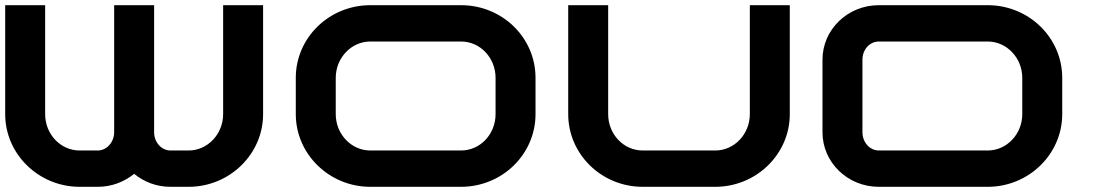

<svg xmlns="http://www.w3.org/2000/svg" viewBox="-20 -720 4240 740"><path d="M840 -280C840 -203 780 -140 707 -140H637C602 -140 574 -172 574 -210V-700H420V-210C420 -172 391 -140 357 -140H287C213 -140 154 -203 154 -280V-700H0V-280C0 -126 129 0 287 0H357C410 0 459 -19 497 -50C535 -19 583 0 637 0H707C865 0 994 -126 994 -280V-700H840Z M1407 0C1249 0 1120 -126 1120 -280V-420C1120 -575 1249 -700 1407 -700H1757C1916 -700 2044 -575 2044 -420V-280C2044 -126 1916 0 1757 0ZM1407 -560C1334 -560 1274 -497 1274 -420V-280C1274 -203 1334 -140 1407 -140H1757C1831 -140 1890 -203 1890 -280V-420C1890 -497 1831 -560 1757 -560Z M2457 0C2298 0 2170 -126 2170 -280V-700H2324V-280C2324 -203 2383 -140 2457 -140H2737C2810 -140 2870 -203 2870 -280V-700H3024V-280C3024 -126 2895 0 2737 0Z M3367 0C3247 0 3150 -94 3150 -210V-490C3150 -606 3247 -700 3367 -700H3787C3945 -700 4074 -575 4074 -420V-280C4074 -126 3945 0 3787 0ZM3367 -560C3332 -560 3304 -529 3304 -490V-210C3304 -172 3332 -140 3367 -140H3787C3860 -140 3920 -203 3920 -280V-420C3920 -497 3860 -560 3787 -560Z"/></svg>

Font: Generic Techno
Style: Regular
Weight: 400
Designer: NC Empire
Foundry: NC Empire
Version: Version 1.000;hotconv 1.0.109;makeotfexe 2.5.65596